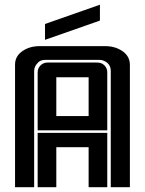

<svg xmlns="http://www.w3.org/2000/svg" viewBox="-20 -784 607 804"><path d="M168.5 -617.2V-683.6L398.4 -764.2V-697.8ZM351.1 -460.4H215.8V-297.9H351.1ZM137.7 -481Q137.7 -498 149.7 -510Q161.6 -522 179.2 -522H387.7Q405.8 -522 417.5 -510Q429.2 -498 429.2 -481V-238.3H137.7ZM429.2 -227.5V0H351.1V-167.5H215.8V0H137.7V-227.5ZM43 -513.7Q43 -549.3 75.2 -570.8Q104.5 -590.8 146 -590.8H420.9Q461.9 -590.8 492.2 -570.3Q523.4 -548.8 523.9 -513.7V0H443.8V-487.3Q443.8 -516.6 415.5 -529.3Q407.2 -533.2 397.9 -533.2H168.9Q150.9 -533.2 140.6 -523.4Q123 -506.8 123 -487.3V0H43Z"/></svg>

Font: Ebtekar Inline 2
Style: Inline-2
Weight: 500
Designer: Arman Khorramak
Foundry: Arman Khorramak
Version: Version 2.000